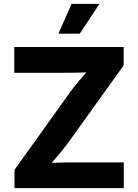

<svg xmlns="http://www.w3.org/2000/svg" viewBox="-20 -970 712 990"><path d="M54.7 0H618.2V-132.8H395C345.7 -132.8 296.4 -132.8 247.1 -130.4C278.3 -166.5 308.6 -202.6 334.5 -238.3L617.7 -632.8V-727.5H53.7V-594.7H287.6C333.5 -594.7 378.9 -594.7 424.8 -596.7C395 -563.5 367.2 -529.8 342.8 -496.6L54.7 -94.2ZM281.2 -796.4H391.1L493.2 -950.2H349.1Z"/></svg>

Font: Raveo
Style: Bold
Weight: 700
Designer: Jakub Foglar, Rasmus Andersson (Inter)
Foundry: Jakubfoglar.com
Version: Version 1.100;Glyphs 3.2.3 (3260)